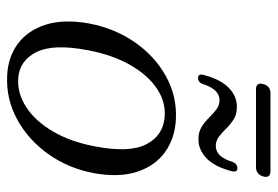

<svg xmlns="http://www.w3.org/2000/svg" viewBox="-140 -628 777 537"><g transform="rotate(90 248.5 -359.5)"><path d="M313 -463Q366 -460.5 404.8 -433Q443.5 -405.5 460.2 -355.2Q477 -305 464.5 -234.5Q451 -162.5 411 -106.2Q371 -50 314 -19Q257 12 192.5 9Q140.5 7 103 -20.5Q65.5 -48 49.2 -98.2Q33 -148.5 45.5 -219.5Q59 -291.5 98 -347.8Q137 -404 193 -435Q249 -466 313 -463ZM198 -22Q240.5 -19 279.5 -44.2Q318.5 -69.5 347.5 -118.8Q376.5 -168 389.5 -237Q408 -333 383.5 -380.2Q359 -427.5 307 -431.5Q265.5 -435 227.8 -409.8Q190 -384.5 161.8 -335.2Q133.5 -286 120.5 -217Q102 -120.5 125.5 -73.2Q149 -26 198 -22ZM369.5 -526Q349 -526 334.8 -535Q320.5 -544 309 -555.8Q297.5 -567.5 286 -576.2Q274.5 -585 260.5 -585Q229.5 -585 215 -538Q210.5 -525 198 -525Q185 -525 190 -542Q202 -587.5 225.2 -610.5Q248.5 -633.5 279 -633.5Q299.5 -633.5 313.8 -624.5Q328 -615.5 339.2 -604Q350.5 -592.5 362 -583.5Q373.5 -574.5 388 -574.5Q419 -574.5 433 -622Q438.5 -635 450.5 -635Q463 -635 458.5 -618Q446.5 -572 423 -549Q399.5 -526 369.5 -526ZM215 -707Q220.5 -727.5 241 -727.5H458.5Q479 -727.5 473.5 -707Q467.5 -687 447.5 -687H229.5Q210 -687 215 -707Z"/></g></svg>

Font: Fraunces 9pt S000 Light
Style: Italic
Weight: 300
Italic angle: -16°
Version: Version 1.000; ttfautohint (v1.8.3)